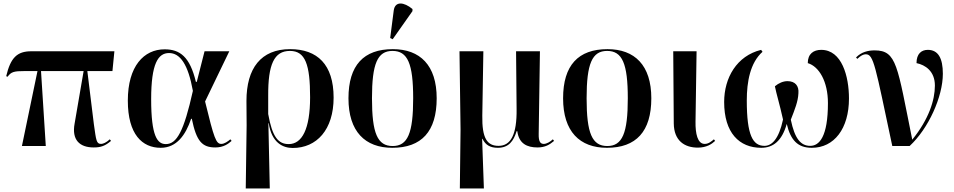

<svg xmlns="http://www.w3.org/2000/svg" viewBox="-20 -826 5398 1086"><path d="M104 0H239L212 -424H453L402 -127C385 -35 430 8 510 8C551 8 575 -1 608 -29L601 -38C582 -20 563 -12 552 -12C525 -12 524 -31 511 -123L474 -424H616L627 -536H157C77 -536 40 -500 15 -395L23 -392C43 -420 60 -424 119 -424H192Z M889 10C979 10 1030 -62 1061 -154H1065C1091 -26 1124 8 1198 8C1245 8 1272 -13 1290 -29L1283 -38C1269 -26 1249 -12 1232 -12C1202 -12 1191 -42 1140 -252L1277 -536H1137L1093 -363H1088C1054 -505 998 -547 911 -547C794 -547 703 -452 703 -257C703 -65 785 10 889 10ZM918 -11C870 -11 835 -55 835 -265C835 -466 874 -526 936 -526C999 -526 1044 -462 1071 -312C1020 -83 980 -11 918 -11Z M1370 240H1506L1498 -129H1500C1517 -18 1580 11 1636 11C1771 11 1867 -92 1867 -274C1867 -461 1775 -548 1621 -548C1456 -548 1374 -440 1374 -255L1375 -117ZM1613 -11C1554 -11 1520 -51 1497 -181V-284C1496 -461 1530 -538 1620 -538C1707 -538 1734 -461 1734 -276C1734 -95 1688 -11 1613 -11Z M2201 -604 2313 -763V-775C2265 -815 2214 -821 2207 -766L2187 -611ZM2199 10C2364 10 2450 -82 2450 -270C2450 -457 2356 -548 2202 -548C2037 -548 1951 -457 1951 -270C1951 -82 2045 10 2199 10ZM2201 0C2115 0 2084 -72 2084 -270C2084 -466 2115 -538 2200 -538C2286 -538 2317 -466 2317 -270C2317 -72 2286 0 2201 0Z M2581 240H2717L2707 -41H2709C2726 -5 2754 10 2796 10C2857 10 2885 -28 2902 -84H2906C2915 -13 2962 8 3020 8C3063 8 3088 -7 3114 -29L3107 -38C3093 -24 3071 -12 3056 -12C3037 -12 3026 -24 3027 -68L3034 -536H2899L2902 -210C2904 -64 2869 -1 2800 -1C2735 -1 2706 -44 2708 -172L2714 -536H2579L2585 -94Z M3413 10C3578 10 3664 -82 3664 -270C3664 -457 3570 -548 3416 -548C3251 -548 3165 -457 3165 -270C3165 -82 3259 10 3413 10ZM3415 0C3329 0 3298 -72 3298 -270C3298 -466 3329 -538 3414 -538C3500 -538 3531 -466 3531 -270C3531 -72 3500 0 3415 0Z M3927 9C3976 9 4006 -11 4025 -29L4018 -38C4005 -27 3988 -12 3966 -12C3925 -12 3913 -71 3914 -138L3920 -536H3788L3791 -128C3792 -30 3852 9 3927 9Z M4286 10C4353 10 4403 -29 4430 -125C4452 -33 4492 10 4572 10C4698 10 4782 -98 4782 -269C4782 -394 4742 -544 4625 -544C4582 -544 4549 -522 4549 -469C4613 -450 4663 -365 4663 -243C4663 -52 4614 -1 4563 -1C4509 -1 4475 -42 4453 -149C4476 -208 4494 -252 4496 -298C4500 -341 4477 -367 4434 -367C4410 -367 4384 -356 4363 -338C4372 -293 4389 -240 4409 -150C4385 -38 4345 -1 4304 -1C4238 -1 4204 -61 4204 -258C4204 -363 4223 -471 4293 -533L4285 -544C4147 -510 4076 -386 4076 -249C4076 -75 4161 10 4286 10Z M5027 0H5125C5232 -99 5313 -279 5313 -409C5313 -496 5287 -544 5228 -544C5192 -544 5164 -522 5164 -469C5213 -459 5268 -424 5268 -342C5268 -260 5234 -152 5140 -36C5055 -455 5053 -541 4927 -541C4890 -541 4852 -532 4822 -501L4829 -493C4849 -512 4864 -519 4877 -519C4922 -519 4930 -456 5027 0Z"/></svg>

Font: Noto Serif Display SemiBold
Style: Regular
Weight: 600
Designer: Monotype Design Team
Foundry: Monotype Imaging Inc.
Version: Version 2.009